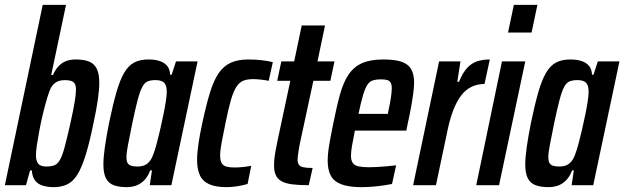

<svg xmlns="http://www.w3.org/2000/svg" viewBox="-25 -763 2572 791"><path d="M195 8Q174 8 153.5 2.5Q133 -3 120.5 -18Q108 -33 106 -61H99L82 0H-5L151 -743H247L186 -454H193Q203 -476 216 -490Q229 -504 246.5 -511Q264 -518 287 -518Q322 -518 343 -509Q364 -500 374 -479Q384 -458 384 -422Q384 -394 378 -352Q372 -310 360 -255Q344 -176 328 -124.5Q312 -73 294 -44Q276 -15 252 -3.5Q228 8 195 8ZM166 -77Q186 -77 199 -82Q212 -87 222 -104.5Q232 -122 241.5 -157.5Q251 -193 265 -255Q277 -309 282.5 -342.5Q288 -376 288 -394Q288 -411 282.5 -419Q277 -427 267 -430Q257 -433 242 -433Q227 -433 215 -428.5Q203 -424 193.5 -413.5Q184 -403 178 -385Q173 -372 165.5 -346Q158 -320 150.5 -288.5Q143 -257 137 -224.5Q131 -192 127 -165.5Q123 -139 123 -124Q123 -100 132.5 -88.5Q142 -77 166 -77Z M498 8Q465 8 443.5 0Q422 -8 411.5 -28.5Q401 -49 401 -85Q401 -115 407 -157Q413 -199 424 -255Q440 -332 454.5 -382.5Q469 -433 486.5 -463Q504 -493 528 -505.5Q552 -518 586 -518Q615 -518 634.5 -511Q654 -504 664.5 -490.5Q675 -477 676 -455H682L700 -510H789L681 0H592L601 -61H594Q583 -33 567 -18Q551 -3 533 2.5Q515 8 498 8ZM541 -77Q558 -77 570 -82Q582 -87 591.5 -98.5Q601 -110 608 -131Q613 -144 620 -169.5Q627 -195 634 -225.5Q641 -256 647.5 -287Q654 -318 658 -344Q662 -370 662 -385Q662 -412 651 -422.5Q640 -433 616 -433Q597 -433 584 -428Q571 -423 561.5 -405.5Q552 -388 542.5 -352.5Q533 -317 520 -255Q509 -200 502.5 -167Q496 -134 496 -116Q496 -99 501 -91Q506 -83 516 -80Q526 -77 541 -77Z M909 8Q864 8 837 -4Q810 -16 798.5 -41Q787 -66 787 -104Q787 -133 792.5 -170.5Q798 -208 808 -254Q824 -329 839.5 -380Q855 -431 875.5 -461Q896 -491 925.5 -504.5Q955 -518 998 -518Q1026 -518 1052.5 -515Q1079 -512 1099 -507L1082 -430Q1068 -433 1050 -435Q1032 -437 1018 -437Q994 -437 977.5 -430.5Q961 -424 949 -405.5Q937 -387 926.5 -351.5Q916 -316 904 -256Q894 -207 888 -175Q882 -143 882 -122Q882 -101 888.5 -90.5Q895 -80 908 -76.5Q921 -73 942 -73Q958 -73 976.5 -75Q995 -77 1010 -80L995 -5Q974 1 951.5 4.5Q929 8 909 8Z M1247 0Q1207 0 1179.5 -3.5Q1152 -7 1135.5 -16Q1119 -25 1111.5 -41Q1104 -57 1104 -82Q1104 -94 1105.5 -109Q1107 -124 1110.5 -143Q1114 -162 1119 -186L1171 -430H1117L1134 -510H1187L1218 -658H1314L1283 -510H1353L1336 -430H1266L1209 -165Q1207 -153 1205 -141Q1203 -129 1202 -120Q1201 -111 1201 -105Q1201 -93 1206 -85Q1211 -77 1224.5 -74Q1238 -71 1263 -71Z M1464 8Q1413 8 1382 -3.5Q1351 -15 1338 -39Q1325 -63 1325 -100Q1325 -129 1331.5 -167.5Q1338 -206 1348 -254Q1362 -325 1376 -375Q1390 -425 1411.5 -456.5Q1433 -488 1467 -503Q1501 -518 1555 -518Q1602 -518 1629.5 -508.5Q1657 -499 1669 -478Q1681 -457 1681 -423Q1681 -404 1677.5 -378Q1674 -352 1668.5 -321.5Q1663 -291 1655 -255L1649 -225H1437Q1430 -189 1425.5 -164Q1421 -139 1421 -121Q1421 -102 1428.5 -91.5Q1436 -81 1452.5 -77.5Q1469 -74 1495 -74Q1508 -74 1528 -75Q1548 -76 1569 -78Q1590 -80 1607 -82L1590 -5Q1576 -2 1555 1Q1534 4 1510.5 6Q1487 8 1464 8ZM1452 -294H1573L1576 -311Q1582 -337 1585.5 -361Q1589 -385 1589 -399Q1589 -415 1584 -423Q1579 -431 1569.5 -433.5Q1560 -436 1544 -436Q1524 -436 1510.5 -431.5Q1497 -427 1488 -413Q1479 -399 1470.5 -370.5Q1462 -342 1452 -294Z M1677 0 1784 -510H1872L1859 -426H1866Q1881 -463 1899.5 -483Q1918 -503 1941 -510.5Q1964 -518 1993 -518L1971 -417Q1942 -417 1918 -405.5Q1894 -394 1876 -371Q1858 -348 1844 -313Q1830 -278 1820 -232L1771 0Z M2068 -629 2092 -743H2189L2165 -629ZM1937 0 2043 -510H2139L2031 0Z M2236 8Q2203 8 2181.5 0Q2160 -8 2149.5 -28.5Q2139 -49 2139 -85Q2139 -115 2145 -157Q2151 -199 2162 -255Q2178 -332 2192.5 -382.5Q2207 -433 2224.5 -463Q2242 -493 2266 -505.5Q2290 -518 2324 -518Q2353 -518 2372.5 -511Q2392 -504 2402.5 -490.5Q2413 -477 2414 -455H2420L2438 -510H2527L2419 0H2330L2339 -61H2332Q2321 -33 2305 -18Q2289 -3 2271 2.5Q2253 8 2236 8ZM2279 -77Q2296 -77 2308 -82Q2320 -87 2329.5 -98.5Q2339 -110 2346 -131Q2351 -144 2358 -169.5Q2365 -195 2372 -225.5Q2379 -256 2385.5 -287Q2392 -318 2396 -344Q2400 -370 2400 -385Q2400 -412 2389 -422.5Q2378 -433 2354 -433Q2335 -433 2322 -428Q2309 -423 2299.5 -405.5Q2290 -388 2280.5 -352.5Q2271 -317 2258 -255Q2247 -200 2240.5 -167Q2234 -134 2234 -116Q2234 -99 2239 -91Q2244 -83 2254 -80Q2264 -77 2279 -77Z"/></svg>

Font: Saira ExtraCondensed SemiBold
Style: Italic
Weight: 600
Width: 2
Italic angle: -12°
Designer: Hector Gatti with collaboration of the Omnibus-Type team
Foundry: Omnibus-Type
Version: Version 1.101